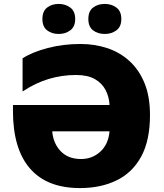

<svg xmlns="http://www.w3.org/2000/svg" viewBox="-20 -948 833 978"><path d="M367 -566Q296 -566 228.5 -546Q161 -526 95 -482V-651Q145 -683 223.5 -703.5Q302 -724 390 -724Q462 -724 526 -703Q590 -682 639 -637.5Q688 -593 716 -525Q744 -457 744 -362Q744 -233 699.5 -151Q655 -69 574.5 -29.5Q494 10 387 10Q219 10 132.5 -90Q46 -190 46 -383V-413H538Q536 -454 518 -489Q500 -524 463.5 -545Q427 -566 367 -566ZM393 -138Q450 -138 491 -175.5Q532 -213 538 -279H246Q251 -218 289 -178Q327 -138 393 -138ZM196 -851Q196 -891 220 -909.5Q244 -928 279 -928Q313 -928 338 -909.5Q363 -891 363 -851Q363 -812 338 -793.5Q313 -775 279 -775Q244 -775 220 -793.5Q196 -812 196 -851ZM430 -851Q430 -891 454 -909.5Q478 -928 514 -928Q548 -928 573 -909.5Q598 -891 598 -851Q598 -812 573 -793.5Q548 -775 514 -775Q478 -775 454 -793.5Q430 -812 430 -851Z"/></svg>

Font: Noto Sans Black
Style: Regular
Weight: 900
Designer: Monotype Design Team
Foundry: Monotype Imaging Inc.
Version: Version 2.007